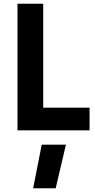

<svg xmlns="http://www.w3.org/2000/svg" viewBox="-20 -700 512 1031"><path d="M158 311 204 77H334L279 311ZM74 0V-680H212V-122H461V0Z"/></svg>

Font: Titillium Web SemiBold
Style: Regular
Weight: 600
Designer: Mohamed Gaber, Accademia di Belle Arti di Urbino
Foundry: Kief Type Foundry, Accademia di Belle Arti di Urbino
Version: Version 3.000; ttfautohint (v1.8.4)